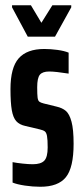

<svg xmlns="http://www.w3.org/2000/svg" viewBox="-20 -705 316 733"><path d="M28 -8V-86Q43 -83 66 -80.5Q89 -78 105 -78Q136 -78 149 -91.5Q162 -105 162 -142Q162 -172 159.5 -185.5Q157 -199 151 -203.5Q145 -208 132 -211L77 -224Q54 -229 42 -242.5Q30 -256 25 -284.5Q20 -313 20 -365Q20 -447 51.5 -482.5Q83 -518 149 -518Q173 -518 199 -514.5Q225 -511 242 -504V-424Q191 -432 168 -432Q142 -432 132 -419.5Q122 -407 122 -372Q122 -344 123.5 -332.5Q125 -321 130 -317Q135 -313 147 -310L196 -298Q218 -293 231.5 -281.5Q245 -270 253 -240.5Q261 -211 261 -156Q261 -65 231.5 -28.5Q202 8 134 8Q105 8 75 3.5Q45 -1 28 -8ZM86 -565 26 -677V-685H98L138 -618L180 -685H252V-677L190 -565Z"/></svg>

Font: Saira Ultra Condensed
Style: Bold
Weight: 700
Width: 1
Designer: Hector Gatti with collaboration of the Omnibus-Type team
Foundry: Omnibus-Type
Version: Version 1.001; ttfautohint (v1.8)